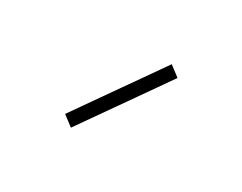

<svg xmlns="http://www.w3.org/2000/svg" viewBox="-39 -719 291 231"><g transform="rotate(20 107.0 -603.5)"><path d="M63 -546.9 50.8 -560.1 150.9 -660.2 163.1 -647Z"/></g></svg>

Font: Rawengulk
Style: Light
Weight: 300
Version: Version 0.92